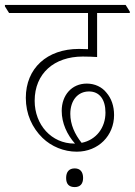

<svg xmlns="http://www.w3.org/2000/svg" viewBox="-46 -642 548 781"><path d="M266 -25C355 -25 418 -91 418 -174C418 -211 407 -242 387 -265C369 -288 340 -302 307 -302C246 -302 205 -255 205 -191C205 -141 227 -94 259 -58H256C164 -58 95 -134 95 -232C95 -343 174 -412 291 -412C313 -412 333 -411 349 -410V-589H482V-595L465 -622H-26V-616L-9 -589H312V-442C300 -442 287 -443 275 -443C145 -443 59 -364 59 -244C59 -178 85 -122 127 -81C163 -46 214 -25 266 -25ZM240 -179C240 -233 270 -270 316 -270C359 -270 383 -237 383 -184C383 -123 346 -73 286 -61C258 -96 240 -136 240 -179ZM258 119C280 119 292 106 292 82C292 57 280 43 258 43C235 43 223 57 223 82C223 107 235 119 258 119Z"/></svg>

Font: Noto Serif Devanagari SemiCondensed ExtraLight
Style: Regular
Weight: 200
Width: 4
Designer: Universal Thirst, Indian Type Foundry and the Monotype Design Team
Foundry: Monotype Imaging Inc.
Version: Version 2.004